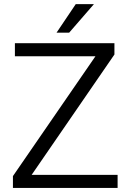

<svg xmlns="http://www.w3.org/2000/svg" viewBox="-20 -923 639 943"><path d="M557.6 -64V0H43.5V-58.1L448.7 -646.5H53.2V-710.9H542V-655.3L135.3 -64ZM257.8 -762.7 352.1 -902.8H441.4L319.8 -762.7Z"/></svg>

Font: Vazirmatn UI FD Light
Style: Regular
Weight: 300
Designer: Saber Rastikerdar
Foundry: Saber Rastikerdar
Version: Version 33.003